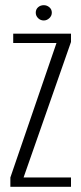

<svg xmlns="http://www.w3.org/2000/svg" viewBox="-20 -721 313 741"><path d="M20 0V-36L198 -555H31V-591H254V-559L71 -36H254V0ZM149 -642Q136 -642 127 -651Q118 -660 118 -672Q118 -685 127 -693Q136 -701 149 -701Q161 -701 170.5 -693Q180 -685 180 -672Q180 -660 170.5 -651Q161 -642 149 -642Z"/></svg>

Font: Alumni Sans Light
Style: Regular
Weight: 300
Version: Version 1.018